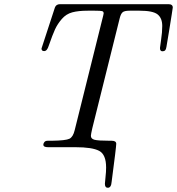

<svg xmlns="http://www.w3.org/2000/svg" viewBox="-20 -703 845 917"><path d="M178.2 -471.2Q178.2 -471.2 242.2 -667Q248 -683.1 267.1 -683.1H784.2Q805.2 -683.1 805.2 -667Q805.2 -664.1 800 -632.6Q794.9 -601.1 786.9 -551Q778.8 -501 774.9 -479Q772.9 -466.8 769 -462.9Q764.2 -458 755.9 -458Q743.7 -458 744.1 -474.1Q744.1 -479 749.5 -513.9Q754.9 -548.8 754.9 -579.1Q754.9 -616.2 732.9 -634Q710.9 -651.9 647 -651.9H599.1Q574.2 -651.9 565.7 -644.5Q557.1 -637.2 551.8 -616.2L420.9 -90.8Q414.1 -61 414.1 -54.2Q414.1 -40 431.6 -35.4Q449.2 -30.8 503.9 -30.8H513.2Q535.2 -30.8 535.2 -16.1Q535.2 -2 513.2 165Q511.2 193.8 495.1 193.8Q481 193.8 481 174.8Q481 168.9 483.9 143.1Q486.8 117.2 486.8 97.2Q486.8 35.2 453.9 17.6Q420.9 0 339.8 0H209Q187 0 187 -12.2Q187 -18.1 191.9 -24.4Q196.8 -30.8 208 -30.8H228Q293.9 -31.7 311.5 -40.3Q329.1 -48.8 336.9 -82L467.8 -607.9Q474.6 -633.8 475.1 -639.2Q475.1 -647.9 467.5 -649.9Q460 -651.9 433.1 -651.9H398.9Q354 -651.9 325 -644Q295.9 -636.2 275.4 -612.5Q254.9 -588.9 242.9 -563Q231 -537.1 212.9 -484.9Q205.1 -459 190.9 -459Q178.2 -459 178.2 -471.2Z"/></svg>

Font: CMU Classical Serif
Style: Italic
Weight: 500
Italic angle: -14.04°
Version: Version 0.7.0